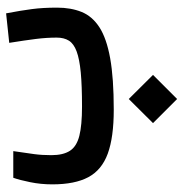

<svg xmlns="http://www.w3.org/2000/svg" viewBox="-6 -382 598 626"><g transform="rotate(-90 293.0 -69.0)"><path d="M248.5 2.9Q158.7 2.9 105.2 -16.6Q51.8 -36.1 28.3 -80.1Q4.9 -124 4.9 -197.3Q4.9 -234.9 12 -269.5Q19 -304.2 26.4 -324.7H113.3Q106.9 -281.7 103.5 -256.3Q100.1 -231 100.1 -200.7Q100.1 -162.1 114.3 -140.1Q128.4 -118.2 162.8 -109.4Q197.3 -100.6 258.3 -100.6Q326.2 -100.6 369.9 -104.7Q413.6 -108.9 438.5 -118.2Q463.4 -127.4 473.4 -143.3Q483.4 -159.2 483.4 -183.1Q483.4 -215.8 479 -251Q474.6 -286.1 466.3 -337.9L562.5 -348.1Q571.8 -299.3 576.4 -263.7Q581.1 -228 581.1 -182.1Q581.1 -136.7 567.1 -102.1Q553.2 -67.4 517.1 -43.9Q481 -20.5 416 -8.8Q351.1 2.9 248.5 2.9ZM283.2 209.5 204.6 130.9 283.2 51.8 361.8 130.9Z"/></g></svg>

Font: Cascadia Mono
Style: Regular
Weight: 400
Monospace: yes
Designer: Aaron Bell
Foundry: Saja Typeworks
Version: Version 2404.023